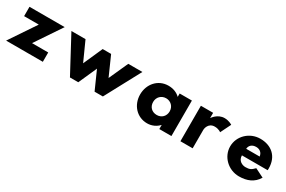

<svg xmlns="http://www.w3.org/2000/svg" viewBox="89 -1458 3581 2404"><g transform="rotate(30 1879.0 -256.5)"><path d="M599.5 -513H90.5V-378H302.5L48.5 0H579.5V-135H345.5Z M1091.5 0 1209.5 -265 1327.5 0H1447.5L1722.5 -513H1518.5L1393.5 -236L1270.5 -513H1148.5L1025.5 -236L900.5 -513H696.5L971.5 0Z M2026.5 -256C2026.5 -327 2079.5 -377 2146.5 -377C2212.5 -377 2265.5 -327 2265.5 -256C2265.5 -186 2215.5 -136 2146.5 -136C2074.5 -136 2026.5 -186 2026.5 -256ZM1838.5 -256C1838.5 -106 1943.5 15 2093.5 15C2163.5 15 2223.5 -16 2261.5 -58H2263.5V0H2438.5V-513H2261.5V-464C2219.5 -505 2162.5 -528 2093.5 -528C1943.5 -528 1838.5 -406 1838.5 -256Z M2568.5 0H2745.5V-270C2745.5 -283 2758.5 -374 2850.5 -374C2909.5 -374 2942.5 -346 2942.5 -346L3016.5 -496C3016.5 -496 2970.5 -528 2904.5 -528C2803.5 -528 2747.5 -439 2747.5 -439H2745.5V-513H2568.5Z M3329 -330C3332 -377 3366 -413 3427 -413C3479 -413 3516 -384 3524 -330ZM3696 -232C3697 -238 3697 -249 3697 -256C3697 -436 3578 -528 3422 -528C3267 -528 3140 -406 3140 -256C3140 -107 3267 15 3422 15C3536 15 3630 -22 3688 -119L3560 -183C3517 -137 3492 -126 3435 -126C3390 -126 3324 -153 3324 -232Z"/></g></svg>

Font: Sztylet
Style: Bd
Weight: 700
Foundry: Cannot Into Space Fonts, PlusOne Fonts
Version: Version 0.12